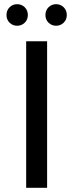

<svg xmlns="http://www.w3.org/2000/svg" viewBox="-20 -897 350 917"><path d="M105 0V-700H205V0ZM248 -774Q227 -774 212 -788.5Q197 -803 197 -825Q197 -848 212 -862.5Q227 -877 248 -877Q269 -877 284 -862.5Q299 -848 299 -825Q299 -803 284 -788.5Q269 -774 248 -774ZM62 -774Q41 -774 26 -788.5Q11 -803 11 -825Q11 -848 26 -862.5Q41 -877 62 -877Q83 -877 98 -862.5Q113 -848 113 -825Q113 -803 98 -788.5Q83 -774 62 -774Z"/></svg>

Font: MOST Montserrat Medium
Style: Regular
Weight: 500
Designer: Julieta Ulanovsky
Foundry: Julieta Ulanovsky
Version: Version 8.000;March 11, 2024;FontCreator 15.0.0.2926 64-bit